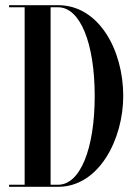

<svg xmlns="http://www.w3.org/2000/svg" viewBox="-20 -720 510 740"><path d="M204 -700H15V-692H75V-8H15V0H204C362 0 455 -184 455 -350C455 -526 362 -700 204 -700ZM175 -8V-692H204C288.5 -692 345 -555 345 -350C345 -145 288.5 -8 204 -8Z"/></svg>

Font: Picaflor 48 pt
Style: Regular
Weight: 400
Designer: Ariel Martín Pérez
Foundry: Tunera Type Foundry
Version: Version 1.000;hotconv 1.0.109;makeotfexe 2.5.65596